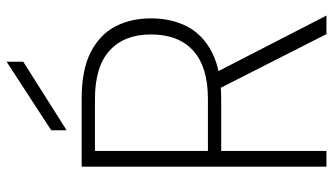

<svg xmlns="http://www.w3.org/2000/svg" viewBox="-222 -732 954 549"><g transform="rotate(-90 254.5 -457.0)"><path d="M53 0V-700H248Q330 -700 380.5 -674Q431 -648 454 -603.5Q477 -559 477 -502Q477 -443 453.5 -398Q430 -353 379 -327Q328 -301 246 -301H98V0ZM432 0 270 -319H321L485 0ZM98 -339H247Q338 -339 384.5 -381Q431 -423 431 -502Q431 -578 385 -620Q339 -662 246 -662H98ZM157 -743V-787L352 -914H353V-867Z"/></g></svg>

Font: DM Sans 36pt ExtraLight
Style: Regular
Weight: 250
Designer: Colophon Foundry, Jonny Pinhorn
Foundry: Colophon Foundry
Version: Version 4.004;gftools[0.9.30]